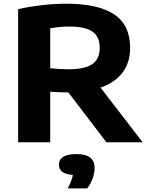

<svg xmlns="http://www.w3.org/2000/svg" viewBox="-20 -769 804 1038"><path d="M555 0 349.5 -269.5H343.5Q307.5 -269.5 251.5 -273V0H78V-719.5Q134.5 -732.5 204.5 -740.8Q274.5 -749 337.5 -749Q511 -749 597.2 -691.2Q683.5 -633.5 683.5 -510.5Q683.5 -431 642.5 -376.8Q601.5 -322.5 523.5 -295.5L751 0ZM251.5 -400Q304 -394.5 351 -394.5Q438 -394.5 478.5 -422Q519 -449.5 519 -510Q519 -571.5 479.2 -598.5Q439.5 -625.5 353 -625.5Q304 -625.5 251.5 -616ZM491.5 139Q491.5 166.5 480.5 196.8Q469.5 227 451 249.5H346Q368 209 374 177Q334 173.5 316.2 159.5Q298.5 145.5 298.5 121Q298.5 93.5 322 78.8Q345.5 64 394.5 64Q491.5 64 491.5 139Z"/></svg>

Font: Encode Sans Expanded
Style: Bold
Weight: 700
Width: 7
Designer: Multiple Designers
Foundry: Impallari Type
Version: Version 2.000